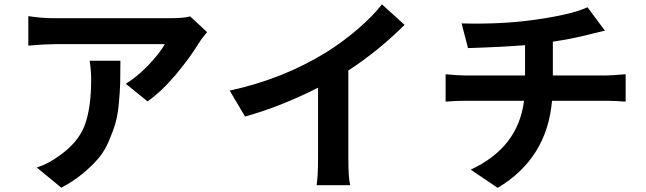

<svg xmlns="http://www.w3.org/2000/svg" viewBox="-20 -828 3040 904"><path d="M402.3 -542H546.9Q546.9 -475.6 545.9 -437.5Q544.9 -399.4 539.6 -341.8Q534.2 -284.2 523.4 -247.6Q512.7 -210.9 492.7 -164.1Q472.7 -117.2 443.4 -82.5Q414.1 -47.9 370.1 -11.2Q326.2 25.4 268.6 55.7L153.3 -39.1Q209 -57.6 257.8 -93.8Q347.7 -156.2 378.4 -237.3Q409.2 -318.4 409.2 -452.1Q409.2 -497.1 402.3 -542ZM875 -751 955.1 -676.8Q927.7 -644.5 916 -625Q874 -555.7 808.1 -477.1Q742.2 -398.4 674.8 -350.6L572.3 -433.6Q627.9 -467.8 680.7 -523.4Q733.4 -579.1 755.9 -620.1H235.4Q195.3 -620.1 113.3 -613.3V-752Q176.8 -742.2 235.4 -742.2H774.4Q848.6 -742.2 875 -751Z M1620.1 -496.1V-86.9Q1620.1 11.7 1628.9 43.9H1470.7Q1477.5 1 1477.5 -86.9V-415Q1299.8 -325.2 1133.8 -279.3L1061.5 -401.4Q1312.5 -456.1 1516.6 -582Q1594.7 -630.9 1666 -692.4Q1737.3 -753.9 1778.3 -807.6L1884.8 -710.9Q1763.7 -589.8 1620.1 -496.1Z M2583 -472.7H2835Q2858.4 -472.7 2925.8 -478.5V-349.6Q2871.1 -353.5 2837.9 -353.5H2579.1Q2555.7 -82 2323.2 56.6L2196.3 -29.3Q2419.9 -132.8 2447.3 -353.5H2171.9Q2130.9 -353.5 2078.1 -349.6V-478.5Q2132.8 -472.7 2169.9 -472.7H2452.1V-615.2Q2339.8 -606.4 2183.6 -601.6L2153.3 -717.8Q2342.8 -712.9 2494.1 -734.4Q2670.9 -758.8 2746.1 -793.9L2828.1 -683.6Q2807.6 -678.7 2780.8 -672.4Q2753.9 -666 2751 -665Q2675.8 -645.5 2583 -631.8Z"/></svg>

Font: Gen Shin Gothic Bold
Style: Bold
Weight: 700
Designer: [Source Han Sans]
Ryoko NISHIZUKA  (kana & ideographs); Paul D. Hunt (Latin, Greek & Cyrillic); Wenlong ZHANG  (bopomofo
Version: Version 1.002.20150607